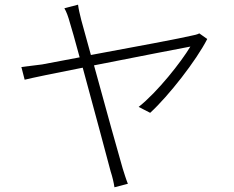

<svg xmlns="http://www.w3.org/2000/svg" viewBox="-20 -766 996 817"><path d="M828.1 -623.9C819.2 -619 805 -616.1 794 -614C763.1 -605.8 540.8 -563.9 366.8 -532L326 -680C318.9 -708.1 314.3 -728 312.1 -746.1L253.9 -730.8C262.8 -715.9 269.9 -696.7 278.1 -666.9C283 -652 299 -595.9 318.9 -522L159.1 -491.8C126.1 -487.9 100.9 -484.7 71 -480.8L84.9 -426.8C112.9 -433.9 214.1 -454.9 332 -478C378.2 -308.9 438.9 -82 451 -35.9C458.1 -14.9 464.1 11 467 30.9L524.1 16C516 -3.9 508.2 -29.8 502.1 -49C488.3 -96.9 427.9 -311.1 380 -487.9C561.1 -523.8 763.1 -562.9 790.1 -567.8C751.1 -502.8 650.9 -375 570 -311.1L619 -285.9C697.8 -358 815.7 -509.2 861.9 -600.1Z"/></svg>

Font: Karasuma Gothic
Style: Light
Weight: 300
Designer: Rasmus Andersson / Ryoko Nishizuka
Foundry: rsms
Version: Version 1.00